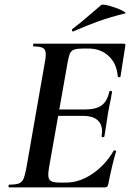

<svg xmlns="http://www.w3.org/2000/svg" viewBox="-20 -815 571 835"><path d="M20 -12Q48 -12 61.5 -17Q75 -22 81.5 -36Q88 -50 94 -81L175 -544Q179 -563 179 -578Q179 -599 167.5 -606Q156 -613 126 -613Q124 -613 124 -619Q124 -625 126 -625H519Q527 -625 525 -616L504 -482Q504 -479 500 -479Q497 -479 494.5 -480.5Q492 -482 492 -483Q488 -538 453 -571Q418 -604 363 -604H345Q316 -604 303 -599.5Q290 -595 284.5 -583Q279 -571 274 -543L193 -85Q190 -67 190 -55Q190 -35 201 -28Q212 -21 241 -21H267Q325 -21 381 -58.5Q437 -96 474 -159Q475 -162 481 -160.5Q487 -159 485 -157Q469 -105 451 -15Q449 -6 446 -3Q443 0 435 0H20Q17 0 17 -6Q17 -12 20 -12ZM422 -223Q424 -237 424 -243Q424 -276 403 -293.5Q382 -311 344 -311H187L191 -339H351Q397 -339 421.5 -356.5Q446 -374 455 -415Q456 -420 462 -419.5Q468 -419 467 -414Q463 -386 455 -352Q455 -348 450 -325Q447 -307 443 -278Q441 -267 439 -253Q437 -239 434 -222Q433 -218 427 -218.5Q421 -219 422 -223ZM298 -678Q294 -678 293 -682.5Q292 -687 295 -689Q325 -711 379 -758Q418 -791 420 -793Q426 -798 456.5 -789.5Q487 -781 510.5 -769.5Q534 -758 522 -756Q460 -741 408.5 -722.5Q357 -704 300 -679Z"/></svg>

Font: Cormorant Garamond
Style: Bold Italic
Weight: 700
Italic angle: -10°
Designer: Christian Thalmann (Catharsis Fonts)
Foundry: Catharsis Fonts
Version: Version 4.000